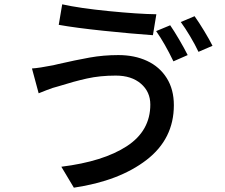

<svg xmlns="http://www.w3.org/2000/svg" viewBox="-20 -815 1040 889"><path d="M516 -465Q443 -465 382.5 -451.5Q322 -438 249 -415Q224 -409 195.5 -397.5Q167 -386 159 -383L128 -498Q161 -500 227 -513L248 -518Q331 -537 395 -548.5Q459 -560 528 -560Q603 -560 661 -533Q719 -506 752 -453.5Q785 -401 785 -328Q785 -172 658.5 -74.5Q532 23 322 54L264 -43Q458 -67 567 -138Q676 -209 676 -331Q676 -390 632.5 -427.5Q589 -465 516 -465ZM704 -749 688 -652Q589 -659 459.5 -672.5Q330 -686 252 -700L268 -795Q348 -777 484.5 -763.5Q621 -750 704 -749ZM849 -560 783 -531Q743 -614 703 -671L768 -698Q786 -672 809.5 -632Q833 -592 849 -560ZM964 -603 899 -575Q883 -609 860 -647.5Q837 -686 817 -713L881 -740Q901 -712 925.5 -671.5Q950 -631 964 -603Z"/></svg>

Font: Sinter Medium
Style: Regular
Weight: 500
Foundry: Adobe & rsms
Version: Version 1.000